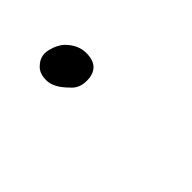

<svg xmlns="http://www.w3.org/2000/svg" viewBox="-16 -168 286 286"><g transform="rotate(45 127.0 -24.5)"><path d="M90 -6Q73 11 58 11Q43 11 36 3Q25 -8 28.5 -23Q32 -38 41 -47Q55 -60 71 -60Q101 -60 101 -31Q101 -15 90 -6Z"/></g></svg>

Font: Kapakana Light
Style: Regular
Weight: 300
Designer: Kyosuke Nagai
Version: Version 1.000